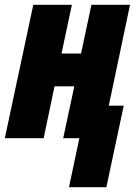

<svg xmlns="http://www.w3.org/2000/svg" viewBox="-33 -573 578 796"><path d="M253 203H408L480 -135H418L506 -553H346L303 -351H222L265 -553H105L-13 0H148L193 -215H275L229 0H296Z"/></svg>

Font: Noto Sans ExtraCondensed Black
Style: Italic
Weight: 900
Width: 2
Italic angle: -12°
Designer: Monotype Design Team
Foundry: Monotype Imaging Inc.
Version: Version 2.013